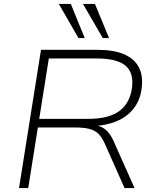

<svg xmlns="http://www.w3.org/2000/svg" viewBox="-20 -959 792 979"><path d="M77 0 189 -705H476Q559 -705 612 -682.5Q665 -660 688 -616Q711 -572 702 -506Q694 -447 661 -405Q628 -363 573.5 -340.5Q519 -318 446 -315L449 -322L456 -321Q492 -319 516.5 -299.5Q541 -280 559 -240L666 0H615L515 -225Q500 -259 481.5 -277Q463 -295 434.5 -302Q406 -309 362 -309H173L124 0ZM180 -353H431Q534 -353 588 -392.5Q642 -432 653 -511Q663 -589 619 -625Q575 -661 471 -661H229ZM504 -765 403 -939H464L536 -765ZM380 -765 280 -939H341L412 -765Z"/></svg>

Font: Nunito Sans 10pt SemiExpanded ExtraLight
Style: Italic
Weight: 250
Width: 6
Italic angle: -9°
Designer: Vernon Adams
Foundry: Vernon Adams
Version: Version 3.101;gftools[0.9.27]